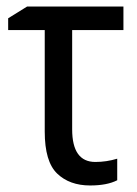

<svg xmlns="http://www.w3.org/2000/svg" viewBox="-20 -557 420 588"><path d="M63 -537 5 -501V-465H117V-154Q117 -62 155 -25.5Q193 11 256 11Q308 11 339 -5V-71Q306 -61 272 -61Q201 -61 201 -161V-465H358V-537Z"/></svg>

Font: Noto Sans Display SemiCondensed
Style: Regular
Weight: 400
Width: 4
Designer: Monotype Design team
Foundry: Monotype Imaging Inc.
Version: 1.000